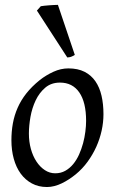

<svg xmlns="http://www.w3.org/2000/svg" viewBox="-20 -732 462 772"><path d="M326.2 -246.1Q326.2 -320.8 298.8 -360.4Q271.5 -399.9 221.2 -399.9Q186 -399.9 162.1 -379.6Q138.2 -359.4 123.5 -328.6Q108.9 -297.9 102.5 -262Q96.2 -226.1 96.2 -194.8Q96.2 -162.1 104.2 -133.1Q112.3 -104 126.7 -82.3Q141.1 -60.5 160.4 -47.9Q179.7 -35.2 202.1 -35.2Q224.6 -35.2 242.4 -45.2Q260.3 -55.2 274.2 -72Q288.1 -88.9 297.9 -110.6Q307.6 -132.3 314 -155.8Q320.3 -179.2 323.2 -202.6Q326.2 -226.1 326.2 -246.1ZM396 -272.9Q396 -240.2 388.7 -206.8Q381.3 -173.3 367.2 -141.8Q353 -110.4 332.3 -81.8Q311.5 -53.2 284.2 -30.8Q271.5 -20.5 257.3 -11.2Q243.2 -2 228.5 5.1Q213.9 12.2 198.7 16.1Q183.6 20 168.9 20Q134.8 20 108.2 5.6Q81.5 -8.8 63.2 -33.9Q44.9 -59.1 35.4 -93.5Q25.9 -127.9 25.9 -168Q25.9 -203.1 31.7 -235.6Q37.6 -268.1 50.8 -298.3Q64 -328.6 85.9 -356.4Q107.9 -384.3 140.1 -410.2Q165 -429.7 194.8 -443.4Q224.6 -457 254.9 -457Q293 -457 319.8 -443.4Q346.7 -429.7 363.5 -405.3Q380.4 -380.9 388.2 -347.2Q396 -313.5 396 -272.9ZM280.8 -511.2Q271 -505.4 265.1 -503.4Q259.3 -501.5 250.5 -501L128.4 -689.5L144 -707Q149.9 -708 158.9 -709Q168 -710 178 -710.7Q188 -711.4 197.3 -711.9Q206.5 -712.4 212.9 -712.4Z"/></svg>

Font: Gentium Plus Am
Style: Italic
Weight: 400
Italic angle: -8°
Designer: J. Victor Gaultney, Annie Olsen, Iska Routamaa, Becca Hirsbrunner
Foundry: SIL International
Version: Version 5.000